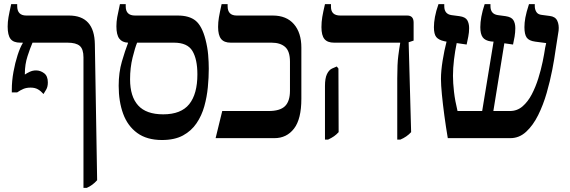

<svg xmlns="http://www.w3.org/2000/svg" viewBox="-20 -667 2750 927"><path d="M190 -213Q178 -227 163.5 -235.5Q149 -244 128 -244Q108 -244 93.5 -238Q79 -232 63 -221H37V-234Q37 -276 45 -320Q53 -364 65 -401Q77 -438 90 -459V-461H78Q45 -461 31 -479Q17 -497 17 -539Q17 -561 21 -584Q25 -607 34 -647H63V-638Q63 -592 107 -592H313Q436 -592 438 -453L449 203Q427 228 399 240H383V-390Q383 -430 365 -445.5Q347 -461 306 -461H137Q126 -436 113 -396Q100 -356 100 -312V-307Q110 -314 124 -320.5Q138 -327 154 -327Q175 -327 193 -313.5Q211 -300 211 -269Q211 -248 203 -234.5Q195 -221 190 -213Z M762 9Q689 9 642.5 -25Q596 -59 574.5 -118Q553 -177 553 -253Q553 -317 568.5 -370Q584 -423 598 -459V-461Q570 -462 556 -480.5Q542 -499 542 -540Q542 -562 546 -584.5Q550 -607 559 -647H587V-636Q587 -592 632 -592H838Q894 -592 924.5 -567Q955 -542 972 -477Q982 -438 985 -402.5Q988 -367 988 -335Q988 -293 983.5 -246Q979 -199 966.5 -154Q954 -109 929 -72Q904 -35 863.5 -13Q823 9 762 9ZM608 -284Q608 -201 647 -158Q686 -115 768 -115Q854 -115 893.5 -164Q933 -213 933 -308Q933 -381 909 -421Q885 -461 820 -461H642Q632 -437 620 -388.5Q608 -340 608 -284Z M1021 0 1053 -131H1277Q1332 -131 1356 -154.5Q1380 -178 1380 -229V-369Q1380 -420 1356.5 -440.5Q1333 -461 1291 -461H1094Q1062 -461 1047.5 -479Q1033 -497 1033 -537Q1033 -560 1037 -583.5Q1041 -607 1050 -647H1079V-637Q1079 -592 1123 -592H1297Q1363 -592 1399 -550.5Q1435 -509 1435 -437V-190Q1435 -92 1399.5 -46Q1364 0 1305 0Z M1898 7V-289Q1898 -359 1903 -397.5Q1908 -436 1912 -458V-461H1593Q1561 -461 1546.5 -478.5Q1532 -496 1532 -536Q1532 -561 1536 -585Q1540 -609 1549 -647H1578V-634Q1578 -592 1623 -592H1946Q1977 -592 1977 -558V-471L1953 -463L1965 -29Q1944 -6 1913 7ZM1549 7V-252Q1549 -289 1558.5 -309Q1568 -329 1583 -336L1606 -346L1614 -336L1615 -29Q1604 -17 1592.5 -9Q1581 -1 1564 7Z M2142 0Q2133 -53 2125.5 -108.5Q2118 -164 2113.5 -211Q2109 -258 2109 -286Q2109 -324 2117 -374Q2125 -424 2136 -466L2125 -468Q2098 -474 2086.5 -488Q2075 -502 2075 -536Q2075 -558 2080 -585.5Q2085 -613 2097 -647H2125V-637Q2125 -599 2160 -594L2198 -589Q2227 -585 2236 -569.5Q2245 -554 2245 -531Q2245 -511 2241 -490.5Q2237 -470 2233 -452L2185 -459Q2177 -421 2172 -379.5Q2167 -338 2167 -301Q2167 -267 2172 -223.5Q2177 -180 2189 -131H2308L2363 -466L2350 -467Q2322 -471 2310.5 -487Q2299 -503 2299 -536Q2299 -559 2304 -586.5Q2309 -614 2320 -647H2348V-637Q2348 -599 2384 -594L2421 -589Q2449 -585 2458.5 -570Q2468 -555 2468 -531Q2468 -511 2464.5 -490Q2461 -469 2457 -452L2415 -458L2362 -131H2442Q2477 -131 2503 -153.5Q2529 -176 2547.5 -211.5Q2566 -247 2579 -288.5Q2592 -330 2600 -369Q2608 -408 2612 -436L2617 -459L2564 -466Q2534 -470 2523 -485.5Q2512 -501 2512 -536Q2512 -557 2516.5 -582Q2521 -607 2534 -647H2562V-637Q2562 -622 2569.5 -609.5Q2577 -597 2596 -595L2634 -590Q2661 -587 2670.5 -567Q2680 -547 2677 -519L2662 -423Q2657 -385 2646.5 -330.5Q2636 -276 2619.5 -218.5Q2603 -161 2578.5 -111.5Q2554 -62 2520.5 -31Q2487 0 2444 0Z"/></svg>

Font: Noto Serif Hebrew SemiCondensed SemiBold
Style: Regular
Weight: 600
Width: 4
Designer: Monotype Design Team
Foundry: Monotype Imaging Inc.
Version: Version 2.004; ttfautohint (v1.8.4.7-5d5b)